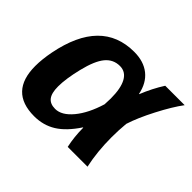

<svg xmlns="http://www.w3.org/2000/svg" viewBox="-127 -716 904 904"><g transform="rotate(45 325.5 -264.0)"><path d="M386.2 -115.7Q342.3 -49.3 294.7 -19.8Q247.1 9.8 186.5 9.8Q22.9 9.8 22.9 -161.6Q22.9 -206.1 33.7 -261.7Q88.4 -538.1 305.7 -538.1Q369.1 -538.1 409.2 -506.1Q449.2 -474.1 461.4 -413.6H462.9Q487.8 -475.6 521.5 -528.3H650.9Q616.2 -481.9 576.4 -405.3Q536.6 -328.6 518.6 -271.5Q514.2 -224.1 514.2 -178.2Q514.2 -83 532.2 0H400.4Q388.2 -55.7 388.2 -115.7ZM167 -169.4Q167 -125 182.9 -104.7Q198.7 -84.5 231.9 -84.5Q274.9 -84.5 315.7 -133.5Q356.4 -182.6 381.3 -264.6L382.8 -304.2Q382.8 -372.6 363 -408Q343.3 -443.4 305.2 -443.4Q261.2 -443.4 232.9 -409.2Q204.6 -375 185.8 -297.6Q167 -220.2 167 -169.4Z"/></g></svg>

Font: Liberation Mono
Style: Bold Italic
Weight: 700
Italic angle: -12°
Monospace: yes
Designer: Steve Matteson
Foundry: Ascender Corporation
Version: Version 2.1.5